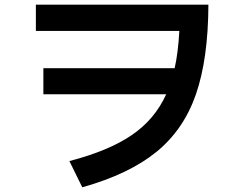

<svg xmlns="http://www.w3.org/2000/svg" viewBox="-20 -769 1040 819"><path d="M133 -749H869Q868 -517 815.5 -366Q763 -215 646.5 -120.5Q530 -26 331 30L276 -82Q442 -125 541 -192Q640 -259 689 -367H165V-478H725Q740 -545 745 -637H133Z"/></svg>

Font: IBM Plex Sans JP SemiBold
Style: Regular
Weight: 600
Designer: Mike Abbink; Paul van der Laan; Pieter van Rosmalen; Wujin Sim; Yejin Wi; Jinhee Kim; Boomi Park; Yona Kim; Kichan Ma
Foundry: Sandoll Inc.
Version: Version 1.001